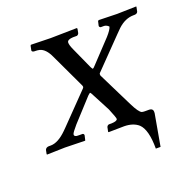

<svg xmlns="http://www.w3.org/2000/svg" viewBox="-105 -534 759 765"><g transform="rotate(-20 275.0 -151.5)"><path d="M341.8 1Q341.8 1 275.4 2L273.9 0L277.8 -19Q281.2 -26.4 287.6 -26.9H298.8Q321.3 -27.8 323.7 -36.1Q324.7 -41 307.6 -82Q307.1 -83.5 306.6 -84L264.6 -164.1Q261.2 -170.4 259.3 -170.9Q256.3 -169.4 249.5 -163.1L165 -70.8Q142.6 -44.9 141.1 -38.1Q139.2 -29.3 150.9 -27.3Q155.3 -26.9 162.6 -26.9H175.8Q181.6 -24.9 181.2 -19L176.8 0L175.8 2Q174.8 2 90.8 0L14.6 2L13.2 0L16.6 -17.1Q20.5 -26.4 31.7 -26.9H40.5Q71.8 -26.9 108.9 -63.5Q114.3 -68.8 119.6 -74.2L237.8 -195.8Q241.2 -199.2 241.7 -202.1Q241.7 -205.6 240.2 -209L171.4 -355Q154.3 -393.1 129.4 -399.9Q120.1 -401.9 110.4 -401.9H107.4Q97.2 -402.8 97.2 -409.2L101.1 -428.2L103.5 -431.2L187 -429.2L297.9 -431.2L299.8 -428.2L296.4 -410.2Q293.5 -403.3 287.6 -401.9H271.5Q248.5 -400.9 246.1 -390.1Q245.1 -379.4 254.9 -357.9L296.4 -266.1Q300.8 -257.8 302.7 -256.8Q306.6 -258.3 312.5 -265.1L398.9 -356.9Q419.4 -379.9 422.4 -392.1Q414.6 -400.9 403.3 -401.9H388.7Q383.3 -403.8 382.8 -409.2L387.2 -428.2L390.6 -431.2Q391.6 -431.2 468.3 -429.2L549.8 -431.2L550.3 -429.2L546.4 -410.2Q543.5 -402.3 532.2 -401.9H528.3Q492.7 -401.9 461.4 -373Q452.6 -364.7 443.4 -355L324.7 -232.9Q322.3 -231 321.3 -228Q321.3 -225.6 321.8 -221.2L394.5 -74.2Q415 -32.7 427.2 -28.3Q432.6 -26.9 439.9 -26.9H456.5Q475.1 -26.9 473.6 -9.3Q473.6 -7.8 473.6 -6.8L449.7 127.9H429.7Q429.7 47.4 401.9 21Q379.9 1.5 341.8 1Z"/></g></svg>

Font: Linux Biolinum Slanted O
Style: Slanted
Weight: 400
Designer: Philipp H. Poll
Foundry: Philipp H. Poll
Version: Version 1.0.4